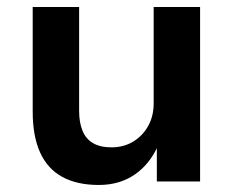

<svg xmlns="http://www.w3.org/2000/svg" viewBox="-20 -516 663 546"><path d="M261 10Q199 10 157 -13Q115 -36 94 -82.5Q73 -129 73 -198V-496H205V-201Q205 -168 214.5 -144.5Q224 -121 244.5 -109Q265 -97 297 -97Q332 -97 359 -113.5Q386 -130 401.5 -158Q417 -186 417 -222V-496H549V0H426V-103H430Q406 -49 363 -19.5Q320 10 261 10Z"/></svg>

Font: Nunito Sans 9pt
Style: Bold
Weight: 700
Version: Version 3.101;gftools[0.9.27]